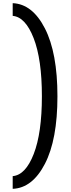

<svg xmlns="http://www.w3.org/2000/svg" viewBox="-20 -855 449 1210"><path d="M60 335V255Q141 248 192.5 115.5Q244 -17 244 -248Q244 -481 192 -614.5Q140 -748 60 -755V-835Q184 -830 263 -676Q342 -522 342 -248Q342 25 263 177.5Q184 330 60 335Z"/></svg>

Font: Orkney Medium
Style: Regular
Weight: 500
Designer: Samuel Oakes and Alfredo Marco Pradil
Foundry: Alfredo Marco Pradil
Version: 1.0; ttfautohint (v1.5)